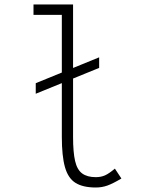

<svg xmlns="http://www.w3.org/2000/svg" viewBox="-20 -820 640 854"><path d="M139 -403V-450L421 -565V-518ZM406 14Q349 14 316 -6.5Q283 -27 269 -76.5Q255 -126 255 -211V-754H129V-800H305V-211Q305 -143 314 -104Q323 -65 345.5 -48.5Q368 -32 406 -32Q429 -32 447 -40Q465 -48 491 -70L520 -26Q483 -4 458.5 5Q434 14 406 14Z"/></svg>

Font: Victor Mono Thin
Style: Regular
Weight: 100
Monospace: yes
Designer: Rune Bjørnerås
Version: Version 1.561;gftools[0.9.30]